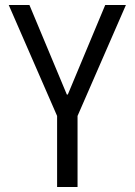

<svg xmlns="http://www.w3.org/2000/svg" viewBox="-20 -750 540 770"><path d="M209 0V-285L15 -730H98L248 -371H252L402 -730H485L291 -285V0Z"/></svg>

Font: M PLUS Code Latin
Style: Regular
Weight: 400
Designer: Coji Morishita
Foundry: UNDERFOREST DESIGN
Version: Version 1.002; ttfautohint (v1.8.3)